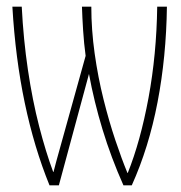

<svg xmlns="http://www.w3.org/2000/svg" viewBox="-20 -548 540 574"><path d="M128 6Q82 -107 54 -240.5Q26 -374 17 -528H45Q50 -430 63.5 -339Q77 -248 97 -170.5Q117 -93 139 -34H140Q144 -49 148.5 -66.5Q153 -84 162 -115L236 -381Q231 -418 228.5 -457Q226 -496 225 -528H253Q253 -459 263 -388Q273 -317 289.5 -251Q306 -185 325 -128.5Q344 -72 361 -31H362Q400 -126 424 -255.5Q448 -385 450 -528H479Q477 -378 451 -242.5Q425 -107 374 6H349Q312 -77 286.5 -161Q261 -245 246 -327L156 6Z"/></svg>

Font: Noto Sans Mono ExtraCondensed Thin
Style: Regular
Weight: 100
Width: 2
Designer: Monotype Design Team
Foundry: Monotype Imaging Inc.
Version: Version 2.014; ttfautohint (v1.8.4.7-5d5b)